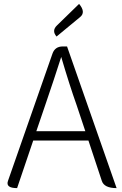

<svg xmlns="http://www.w3.org/2000/svg" viewBox="-20 -968 627 988"><path d="M212 -425 167 -293H419L375 -425Q337 -532 295 -675Q260 -565 212 -425ZM68 0Q8 0 21 -37L250 -692Q263 -729 303 -729H325L580 0Q516 0 504 -37L435 -245H151L68 0ZM271 -780Q245 -810 273 -837L387 -948Q423 -905 392 -880Z"/></svg>

Font: Swei Half Moon CJK SC
Style: Light
Weight: 300
Version: Version 2.071